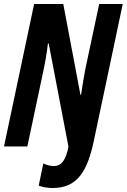

<svg xmlns="http://www.w3.org/2000/svg" viewBox="-22 -734 635 962"><path d="M242 208C370 208 416 117 447 -23L593 -714H475L406 -390C399 -352 391 -307 384 -259H381L295 -714H149L-2 0H115L194 -373C203 -414 213 -468 218 -516H222L321 1C309 64 288 98 247 98C230 98 212 93 195 85L172 196C192 204 217 208 242 208Z"/></svg>

Font: Noto Sans ExtraCondensed
Style: Bold Italic
Weight: 700
Width: 2
Italic angle: -12°
Designer: Monotype Design Team
Foundry: Monotype Imaging Inc.
Version: Version 2.013